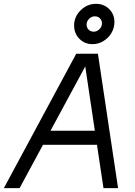

<svg xmlns="http://www.w3.org/2000/svg" viewBox="-49 -980 704 1000"><path d="M461 -700 566 0H490L456 -226H175L53 0H-29L348 -700ZM395 -634 214 -299H445ZM451 -960Q492 -960 519.5 -933Q547 -906 547 -865Q547 -835 531.5 -808.5Q516 -782 489.5 -766Q463 -750 433 -750Q392 -750 364.5 -778Q337 -806 337 -847Q337 -893 371 -926.5Q405 -960 451 -960ZM439 -815Q456 -815 469 -828Q482 -841 482 -858Q482 -874 471.5 -884.5Q461 -895 445 -895Q428 -895 415 -882Q402 -869 402 -852Q402 -836 412.5 -825.5Q423 -815 439 -815Z"/></svg>

Font: MedMera Sans
Style: Italic
Weight: 400
Italic angle: -11°
Designer: Kasper Nordkvist
Foundry: UNCUT.wtf
Version: Version 1.300